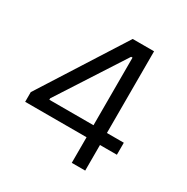

<svg xmlns="http://www.w3.org/2000/svg" viewBox="-161 -841 954 980"><g transform="rotate(30 316.5 -351.5)"><path d="M29.3 -150.9H391.1V0H470.2V-150.9H569.8V-221.7H470.2V-703.1H344.2L29.3 -208ZM130.9 -221.7V-230L382.8 -620.1H391.1V-221.7Z"/></g></svg>

Font: Faust Sans
Style: Regular
Weight: 400
Designer: Andreas Faust
Version: Version 1.003;Glyphs 3.1.2 (3151)